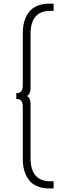

<svg xmlns="http://www.w3.org/2000/svg" viewBox="-20 -802 315 1058"><path d="M105.5 -214.4Q105.5 -236.8 96.7 -246.8Q87.9 -256.8 69.8 -256.8V-288.6Q87.9 -288.6 96.7 -298.6Q105.5 -308.6 105.5 -331.1V-617.2Q105.5 -641.6 109.1 -663.6Q112.8 -685.5 123 -707.8Q133.3 -730 148.9 -745.8Q164.6 -761.7 190.4 -771.7Q216.3 -781.7 250 -781.7H275.4V-742.2H257.8Q148.4 -742.2 148.4 -615.2V-317.4Q148.4 -284.2 128.9 -272.9Q148.4 -261.7 148.4 -228V69.3Q148.4 196.8 257.8 196.8H275.4V236.3H250Q216.3 236.3 190.4 226.3Q164.6 216.3 148.9 200.4Q133.3 184.6 123 162.4Q112.8 140.1 109.1 118.2Q105.5 96.2 105.5 71.8Z"/></svg>

Font: Spartan MB Light
Style: Regular
Weight: 300
Designer: Matt Bailey, Mirko Velimirovic
Foundry: Matt Bailey
Version: Version 1.005